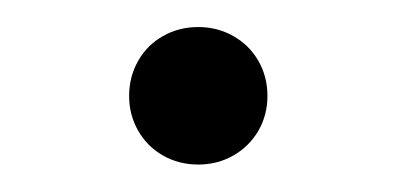

<svg xmlns="http://www.w3.org/2000/svg" viewBox="-20 -116 294 142"><path d="M126.7 5.7Q112.2 5.7 100.5 -1Q88.8 -7.7 82.2 -19.3Q75.5 -31 75.5 -45Q75.5 -59.3 82.2 -71Q88.8 -82.7 100.5 -89.3Q112.2 -96 126.7 -96Q140.8 -96 152.6 -89.3Q164.3 -82.7 171.1 -71Q177.8 -59.3 177.8 -45Q177.8 -31 171.1 -19.3Q164.3 -7.7 152.6 -1Q140.8 5.7 126.7 5.7Z"/></svg>

Font: Hauora
Style: Regular
Weight: 400
Designer: Wayne Shih
Foundry: WCYS
Version: Version 1.001